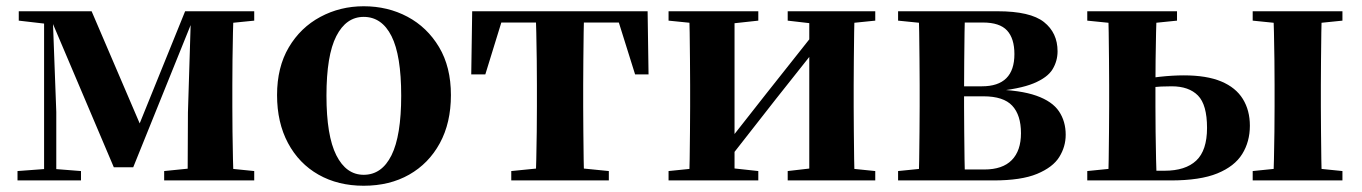

<svg xmlns="http://www.w3.org/2000/svg" viewBox="-20 -577 4357 614"><path d="M344 -42 144 -513H133V-541H273L438 -156H416L572 -541H606V-515H597L406 -42ZM580 0 581 -217 591 -541H727Q726 -516 725 -473.5Q724 -431 723.5 -385Q723 -339 723 -305V-236Q723 -202 723.5 -156Q724 -110 725 -68Q726 -26 727 0ZM36 0V-30L130 -37H150L239 -30V0ZM505 0V-30L614 -41H684L793 -30V0ZM40 -511V-541H146V-500H135ZM121 0V-541H148L160 -219V0ZM649 -500V-541H793V-511L684 -500Z M1143 17Q1061 17 998.5 -18.5Q936 -54 901 -119.5Q866 -185 866 -273Q866 -362 903.5 -425.5Q941 -489 1004.5 -523Q1068 -557 1143 -557Q1220 -557 1283 -523.5Q1346 -490 1384 -426.5Q1422 -363 1422 -273Q1422 -184 1386.5 -119Q1351 -54 1288.5 -18.5Q1226 17 1143 17ZM1143 -18Q1201 -18 1232 -80.5Q1263 -143 1263 -271Q1263 -400 1232 -461.5Q1201 -523 1143 -523Q1087 -523 1055.5 -461.5Q1024 -400 1024 -271Q1024 -143 1055.5 -80.5Q1087 -18 1143 -18Z M1487 -339 1490 -541H2051L2054 -339H2011L1948 -540L2019 -505H1522L1594 -540L1532 -339ZM1615 0V-30L1725 -41H1817L1927 -30V0ZM1693 0Q1694 -26 1695 -68Q1696 -110 1696.5 -156Q1697 -202 1697 -236V-305Q1697 -339 1696.5 -385Q1696 -431 1695 -473.5Q1694 -516 1693 -541H1848Q1847 -516 1846.5 -473.5Q1846 -431 1845.5 -385Q1845 -339 1845 -305V-236Q1845 -202 1845.5 -156Q1846 -110 1846.5 -68Q1847 -26 1848 0Z M2118 0V-30L2226 -41H2304L2405 -30V0ZM2499 0V-30L2594 -41H2671L2779 -30V0ZM2183 0Q2185 -26 2185.5 -68Q2186 -110 2186.5 -156Q2187 -202 2187 -236V-305Q2187 -339 2186.5 -385Q2186 -431 2185.5 -473.5Q2185 -516 2183 -541H2329V0ZM2299 -53 2247 -81H2276L2430 -277L2598 -489L2649 -463H2622L2461 -260ZM2568 0V-541H2713Q2712 -516 2711.5 -473.5Q2711 -431 2710.5 -385Q2710 -339 2710 -305V-236Q2710 -202 2710.5 -156Q2711 -110 2711.5 -68Q2712 -26 2713 0ZM2118 -511V-541H2405V-511L2304 -500H2227ZM2499 -511V-541H2779V-511L2671 -500H2594Z M2852 0V-30L2961 -41L2992 -35H3128Q3186 -35 3215.5 -65Q3245 -95 3245 -151Q3245 -209 3217 -239Q3189 -269 3125 -269H2992V-301H3120Q3224 -301 3224 -404Q3224 -454 3200.5 -479.5Q3177 -505 3123 -505H2992L2961 -500L2852 -511V-541H3170Q3275 -541 3318.5 -506.5Q3362 -472 3362 -413Q3362 -382 3346 -355.5Q3330 -329 3285.5 -310.5Q3241 -292 3154 -284L3156 -291Q3243 -289 3294 -271Q3345 -253 3366.5 -221Q3388 -189 3388 -146Q3388 -108 3367.5 -75Q3347 -42 3296.5 -21Q3246 0 3157 0ZM2917 0Q2919 -26 2919.5 -68Q2920 -110 2920.5 -156Q2921 -202 2921 -236V-305Q2921 -339 2920.5 -385Q2920 -431 2919.5 -473.5Q2919 -516 2917 -541H3066Q3065 -516 3064.5 -473Q3064 -430 3063.5 -380.5Q3063 -331 3063 -288V-236Q3063 -202 3063.5 -156Q3064 -110 3064.5 -68Q3065 -26 3066 0Z M3591 0V-31H3704Q3771 -31 3805.5 -63.5Q3840 -96 3840 -168Q3840 -242 3811 -271.5Q3782 -301 3727 -301Q3691 -301 3663 -298Q3635 -295 3608 -289V-320Q3648 -327 3689 -331.5Q3730 -336 3766 -336Q3839 -336 3885.5 -316.5Q3932 -297 3954.5 -260.5Q3977 -224 3977 -175Q3977 -124 3952.5 -84.5Q3928 -45 3873 -22.5Q3818 0 3724 0ZM3524 0Q3525 -26 3525.5 -68Q3526 -110 3526.5 -156Q3527 -202 3527 -236V-305Q3527 -339 3526.5 -385Q3526 -431 3525.5 -473.5Q3525 -516 3524 -541H3679Q3678 -516 3677 -473.5Q3676 -431 3675.5 -385Q3675 -339 3675 -304V-236Q3675 -202 3675.5 -156Q3676 -110 3677 -68Q3678 -26 3679 0ZM4052 0Q4053 -26 4054 -68Q4055 -110 4055.5 -156Q4056 -202 4056 -236V-305Q4056 -339 4055.5 -385Q4055 -431 4054 -473.5Q4053 -516 4052 -541H4207Q4206 -516 4205.5 -473.5Q4205 -431 4204.5 -385Q4204 -339 4204 -305V-236Q4204 -202 4204.5 -156Q4205 -110 4205.5 -68Q4206 -26 4207 0ZM3457 -511V-541H3744V-511L3636 -500H3566ZM3986 0V-30L4094 -41H4165L4273 -30V0ZM3986 -511V-541H4273V-511L4165 -500H4094ZM3457 0V-30L3566 -41H3603V0Z"/></svg>

Font: Noto Serif JP ExtraBold
Style: Regular
Weight: 800
Designer: Ryoko NISHIZUKA 西塚涼子 (kana & ideographs); Frank Grießhammer (Latin, Greek & Cyrillic); Wenlong ZHANG 张文龙 (bopomofo); San
Foundry: Adobe
Version: Version 2.003-H1;hotconv 1.1.1;makeotfexe 2.6.0